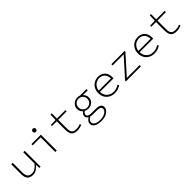

<svg xmlns="http://www.w3.org/2000/svg" viewBox="348 -2283 4104 4104"><g transform="rotate(-45 2400.0 -231.0)"><path d="M259 12Q171 12 129 -36Q87 -84 87 -181V-480H131V-187Q131 -106 162.5 -67Q194 -28 266 -28Q317 -28 359 -54.5Q401 -81 450 -137V-480H494V0H457L452 -93H448Q409 -48 363 -18Q317 12 259 12Z M938 0V-442H697V-480H982V0ZM949 -597Q930 -597 916 -610Q902 -623 902 -645Q902 -667 916 -680Q930 -693 949 -693Q969 -693 982.5 -680Q996 -667 996 -645Q996 -623 982.5 -610Q969 -597 949 -597Z M1597 12Q1531 12 1493.5 -12Q1456 -36 1440.5 -79Q1425 -122 1425 -180V-442H1280V-476L1426 -480L1432 -639H1469V-480H1725V-442H1469V-176Q1469 -130 1480 -96Q1491 -62 1520 -44.5Q1549 -27 1603 -27Q1641 -27 1671.5 -33.5Q1702 -40 1731 -52L1743 -18Q1710 -5 1675.5 3.5Q1641 12 1597 12Z M2108 231Q2033 231 1983.5 213.5Q1934 196 1909 164.5Q1884 133 1884 92Q1884 64 1905 33.5Q1926 3 1965 -21V-25Q1947 -34 1931 -53Q1915 -72 1915 -102Q1915 -125 1930 -149.5Q1945 -174 1973 -193V-197Q1950 -216 1933 -247Q1916 -278 1916 -321Q1916 -370 1940.5 -409Q1965 -448 2005.5 -470Q2046 -492 2095 -492Q2133 -492 2161 -480H2361V-442H2216Q2238 -421 2255 -389.5Q2272 -358 2272 -320Q2272 -271 2248.5 -233Q2225 -195 2184.5 -174Q2144 -153 2095 -153Q2073 -153 2049.5 -158.5Q2026 -164 2004 -175Q1983 -162 1970 -144.5Q1957 -127 1957 -108Q1957 -73 1987 -57Q2017 -41 2068 -41H2187Q2279 -41 2320.5 -16Q2362 9 2362 67Q2362 108 2330.5 146Q2299 184 2242.5 207.5Q2186 231 2108 231ZM2095 -188Q2131 -188 2161.5 -205Q2192 -222 2210 -252Q2228 -282 2228 -321Q2228 -360 2210 -390.5Q2192 -421 2161.5 -438Q2131 -455 2095 -455Q2058 -455 2028 -438Q1998 -421 1979.5 -390.5Q1961 -360 1961 -321Q1961 -282 1979.5 -252Q1998 -222 2028 -205Q2058 -188 2095 -188ZM2105 195Q2171 195 2218.5 177Q2266 159 2291 130.5Q2316 102 2316 72Q2316 31 2285 16Q2254 1 2191 1H2077Q2059 1 2039.5 -1Q2020 -3 2004 -8Q1961 15 1943.5 41Q1926 67 1926 93Q1926 136 1970.5 165.5Q2015 195 2105 195Z M2730 12Q2661 12 2603 -18Q2545 -48 2511 -104.5Q2477 -161 2477 -240Q2477 -318 2511 -374.5Q2545 -431 2600 -461.5Q2655 -492 2717 -492Q2783 -492 2831 -465.5Q2879 -439 2905.5 -389Q2932 -339 2932 -270Q2932 -261 2932 -251.5Q2932 -242 2930 -233H2499V-271H2910L2892 -253Q2892 -355 2843.5 -404.5Q2795 -454 2718 -454Q2668 -454 2623.5 -429Q2579 -404 2550.5 -356.5Q2522 -309 2522 -241Q2522 -172 2551 -124Q2580 -76 2628 -51Q2676 -26 2733 -26Q2782 -26 2821 -40.5Q2860 -55 2894 -78L2912 -45Q2880 -23 2836.5 -5.5Q2793 12 2730 12Z M3072 0V-24L3448 -442H3112V-480H3515V-457L3139 -39H3526V0Z M3930 12Q3861 12 3803 -18Q3745 -48 3711 -104.5Q3677 -161 3677 -240Q3677 -318 3711 -374.5Q3745 -431 3800 -461.5Q3855 -492 3917 -492Q3983 -492 4031 -465.5Q4079 -439 4105.5 -389Q4132 -339 4132 -270Q4132 -261 4132 -251.5Q4132 -242 4130 -233H3699V-271H4110L4092 -253Q4092 -355 4043.5 -404.5Q3995 -454 3918 -454Q3868 -454 3823.5 -429Q3779 -404 3750.5 -356.5Q3722 -309 3722 -241Q3722 -172 3751 -124Q3780 -76 3828 -51Q3876 -26 3933 -26Q3982 -26 4021 -40.5Q4060 -55 4094 -78L4112 -45Q4080 -23 4036.5 -5.5Q3993 12 3930 12Z M4597 12Q4531 12 4493.5 -12Q4456 -36 4440.5 -79Q4425 -122 4425 -180V-442H4280V-476L4426 -480L4432 -639H4469V-480H4725V-442H4469V-176Q4469 -130 4480 -96Q4491 -62 4520 -44.5Q4549 -27 4603 -27Q4641 -27 4671.5 -33.5Q4702 -40 4731 -52L4743 -18Q4710 -5 4675.5 3.5Q4641 12 4597 12Z"/></g></svg>

Font: Source Code Pro ExtraLight Light
Style: Regular
Weight: 300
Monospace: yes
Version: Version 1.018;hotconv 1.0.116;makeotfexe 2.5.65601